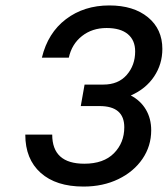

<svg xmlns="http://www.w3.org/2000/svg" viewBox="-20 -678 617 706"><path d="M277 -288 291 -367H360Q415 -367 446 -402.5Q477 -438 477 -489Q477 -530 450 -552.5Q423 -575 372 -575Q319 -575 281.5 -545.5Q244 -516 233 -466H134Q156 -557 222.5 -607.5Q289 -658 382 -658Q471 -658 524 -614.5Q577 -571 577 -498Q577 -442 546.5 -396.5Q516 -351 461 -327Q497 -308 516.5 -275Q536 -242 536 -199Q536 -141 504 -94Q472 -47 415.5 -19.5Q359 8 287 8Q186 8 129.5 -42.5Q73 -93 73 -183H172Q172 -76 290 -76Q361 -76 399 -114.5Q437 -153 437 -210Q437 -288 346 -288Z"/></svg>

Font: Overused Grotesk Medium
Style: Italic
Weight: 500
Italic angle: -10°
Version: Version 0.003